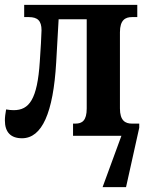

<svg xmlns="http://www.w3.org/2000/svg" viewBox="-20 -556 599 786"><path d="M70 10C152 10 198 -94 210 -300L220 -477H335V-112C335 -62 316 -50 289 -50H279V0H477L400 210H496L550 -33V-50H520C493 -50 471 -62 471 -112V-424C471 -474 493 -486 520 -486H542V-536H79V-486H98C134 -486 150 -471 150 -432C150 -415 146 -348 143 -305C133 -148 99 -105 36 -105C27 -105 16 -106 5 -108C2 -91 0 -76 0 -63C0 -15 24 10 70 10Z"/></svg>

Font: Noto Serif Condensed
Style: Bold
Weight: 700
Width: 3
Designer: Monotype Design Team
Foundry: Monotype Imaging Inc.
Version: Version 2.015